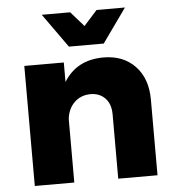

<svg xmlns="http://www.w3.org/2000/svg" viewBox="-54 -813 781 862"><g transform="rotate(-5 337.0 -381.5)"><path d="M432 -610H275L166 -763H294L353 -696L413 -763H541ZM425 -548Q514 -548 567.5 -492Q621 -436 621 -341V0H444V-290Q444 -336 419 -362.5Q394 -389 352 -389Q308 -388 279.5 -360Q251 -332 246 -286V0H68V-541H246V-453Q304 -548 425 -548Z"/></g></svg>

Font: Montserrat arm
Style: Bold
Weight: 700
Designer: Julieta Ulanovsky
Foundry: Julieta Ulanovsky
Version: Version 6.000;PS 006.000;hotconv 1.0.88;makeotf.lib2.5.64775